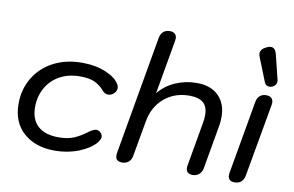

<svg xmlns="http://www.w3.org/2000/svg" viewBox="-80 -916 1641 1072"><g transform="rotate(10 741.0 -380.0)"><path d="M42 -213Q42 -295 81 -360.5Q120 -426 190.5 -463Q261 -500 352 -500Q430 -500 488.5 -475Q547 -450 566 -415Q572 -405 572 -394Q572 -372 549 -357Q538 -350 525 -350Q505 -350 490 -369Q470 -393 439 -408Q408 -423 355 -423Q289 -423 239.5 -395.5Q190 -368 163 -319.5Q136 -271 136 -211Q136 -141 176.5 -104Q217 -67 294 -67Q343 -67 378 -81Q413 -95 453 -125Q480 -145 496 -145Q508 -145 518 -136Q531 -124 531 -110Q531 -97 515 -76Q482 -39 420 -14.5Q358 10 285 10Q176 10 109 -49Q42 -108 42 -213Z M630 -24Q630 -32 631 -37L749 -712Q754 -735 768 -747Q782 -759 804 -759Q822 -759 832.5 -750Q843 -741 843 -724Q843 -716 842 -712L788 -404Q826 -451 883 -475.5Q940 -500 1003 -500Q1082 -500 1126.5 -456Q1171 -412 1171 -336Q1171 -311 1167 -288L1123 -37Q1119 -16 1104.5 -3Q1090 10 1068 10Q1030 10 1030 -24Q1030 -32 1031 -37L1075 -288Q1079 -309 1079 -331Q1079 -378 1053.5 -400.5Q1028 -423 975 -423Q891 -423 832.5 -373.5Q774 -324 759 -240L723 -37Q719 -14 704 -2Q689 10 668 10Q630 10 630 -24Z M1268 -25Q1268 -33 1269 -37L1342 -453Q1346 -475 1360 -487.5Q1374 -500 1396 -500Q1415 -500 1425.5 -490.5Q1436 -481 1436 -463Q1436 -457 1435 -453L1361 -37Q1357 -15 1342.5 -2.5Q1328 10 1306 10Q1268 10 1268 -25ZM1405 -550Q1383 -550 1376 -569L1321 -707Q1318 -715 1318 -723Q1318 -748 1350 -763Q1364 -770 1375 -770Q1399 -770 1408 -737L1443 -595Q1444 -592 1444 -586Q1444 -576 1438 -567Q1432 -558 1420 -553Q1413 -550 1405 -550Z"/></g></svg>

Font: Kodchasan Medium
Style: Italic
Weight: 500
Italic angle: -10°
Version: Version 1.000; ttfautohint (v1.6)